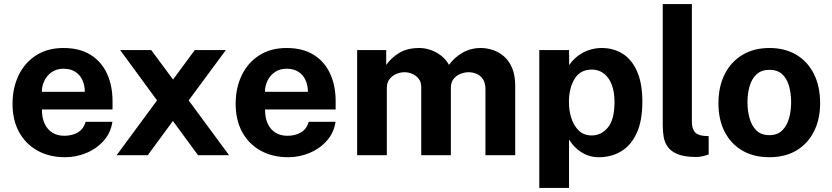

<svg xmlns="http://www.w3.org/2000/svg" viewBox="-20 -763 4090 944"><path d="M186.2 -224.9Q185.8 -185.3 198.8 -156.2Q211.8 -127.1 236.6 -111.2Q261.4 -95.4 296.3 -95.4Q333.8 -95.4 362 -111.5Q390.2 -127.6 401.2 -164.1H532.8Q524.2 -109 489 -70Q453.8 -30.9 403.8 -10.5Q353.8 10 299.8 10Q223.2 10 164.9 -22.1Q106.6 -54.2 74.1 -113.2Q41.6 -172.2 41.6 -252.6Q41.6 -330.2 71.3 -392.3Q101 -454.4 157.1 -490.7Q213.2 -527 292.4 -527Q371.4 -527 425 -493.7Q478.7 -460.4 506 -401.2Q533.3 -342.1 533.3 -264.6V-224.9ZM185.8 -311.8H396.9Q396.9 -343.1 385.3 -368.9Q373.7 -394.8 350.4 -409.9Q327.2 -425.1 292.1 -425.1Q258.5 -425.1 234.7 -408.7Q211 -392.4 198.3 -366.4Q185.7 -340.3 185.8 -311.8Z M1106.2 0H953.6L830.1 -168.2L706.5 0H553.5L752.1 -269.4L570.6 -517H723.4L830.8 -371.9L937.8 -517H1090.6L907.6 -269.4Z M1283.2 -224.9Q1282.8 -185.3 1295.8 -156.2Q1308.8 -127.1 1333.6 -111.2Q1358.4 -95.4 1393.3 -95.4Q1430.8 -95.4 1459 -111.5Q1487.2 -127.6 1498.2 -164.1H1629.8Q1621.2 -109 1586 -70Q1550.8 -30.9 1500.8 -10.5Q1450.8 10 1396.8 10Q1320.2 10 1261.9 -22.1Q1203.6 -54.2 1171.1 -113.2Q1138.6 -172.2 1138.6 -252.6Q1138.6 -330.2 1168.3 -392.3Q1198 -454.4 1254.1 -490.7Q1310.2 -527 1389.4 -527Q1468.4 -527 1522 -493.7Q1575.7 -460.4 1603 -401.2Q1630.3 -342.1 1630.3 -264.6V-224.9ZM1282.8 -311.8H1493.9Q1493.9 -343.1 1482.3 -368.9Q1470.7 -394.8 1447.4 -409.9Q1424.2 -425.1 1389.1 -425.1Q1355.5 -425.1 1331.7 -408.7Q1308 -392.4 1295.3 -366.4Q1282.7 -340.3 1282.8 -311.8Z M1736 0V-517H1878.9V-443.8Q1902.4 -477.9 1942.2 -502.5Q1982 -527 2042.3 -527Q2068.9 -527 2096.6 -517.6Q2124.2 -508.2 2148.3 -489.8Q2172.3 -471.4 2187.6 -444.1Q2212.5 -479.4 2253.2 -503.2Q2294 -527 2344.1 -527Q2372.8 -527 2402.6 -517.4Q2432.3 -507.8 2457.3 -486.4Q2482.3 -464.9 2497.7 -429.3Q2513.1 -393.7 2513.1 -341.2V0H2366.8V-323Q2366.8 -354.2 2354.8 -372.8Q2342.7 -391.5 2323.8 -399.7Q2304.8 -407.9 2283.9 -407.9Q2264.7 -407.9 2244.5 -400.1Q2224.4 -392.4 2210.5 -375.4Q2196.7 -358.4 2196.7 -330.8V0H2051.1V-335.8Q2051.1 -359.3 2038.7 -375.4Q2026.2 -391.5 2007.4 -399.7Q1988.5 -407.9 1969.2 -407.9Q1949 -407.9 1928.9 -399.6Q1908.8 -391.3 1895.4 -374.2Q1881.9 -357 1881.9 -330.8V0Z M2631.5 161V-517H2777.8L2778.4 -442.6Q2790.1 -460.8 2806.7 -476.1Q2823.4 -491.5 2844 -502.9Q2864.7 -514.4 2888.6 -520.7Q2912.6 -527 2938.8 -527Q2996.6 -527 3041.6 -498.7Q3086.7 -470.3 3112.4 -411.6Q3138.2 -352.9 3138.2 -262.5Q3138.2 -168.7 3110.3 -108.4Q3082.5 -48.2 3034.1 -19.1Q2985.7 10 2924.4 10Q2899.5 10 2877.5 3.3Q2855.4 -3.5 2836.7 -15.6Q2818 -27.7 2803.3 -43.4Q2788.5 -59.1 2777.7 -77.5V161ZM2889.3 -97.1Q2936.8 -97.1 2969.1 -136.5Q3001.3 -175.8 3001.3 -261.2Q3001.3 -336.3 2970.7 -378.6Q2940.1 -420.9 2889.3 -420.9Q2832.8 -420.9 2805 -375.2Q2777.2 -329.5 2777.2 -261.2Q2777.2 -218.2 2789.6 -180.7Q2801.9 -143.2 2826.7 -120.1Q2851.5 -97.1 2889.3 -97.1Z M3403.6 8.8Q3346.3 8.8 3312.9 -4.6Q3279.6 -18.1 3263.6 -40.2Q3247.6 -62.4 3243.1 -89.8Q3238.5 -117.2 3238.5 -145.1V-743H3381.7V-162.9Q3381.7 -134.6 3393.9 -116.7Q3406.1 -98.8 3440 -95L3464.3 -93.6V-3.4Q3449.6 1.7 3434 5.2Q3418.4 8.8 3403.6 8.8Z M3762.4 10Q3686.5 10 3630.3 -22.4Q3574.2 -54.9 3543.2 -114.5Q3512.3 -174.1 3512.3 -255.6Q3512.3 -337 3543.1 -398.1Q3573.9 -459.2 3630.2 -493.1Q3686.4 -527 3763.1 -527Q3839.6 -527 3895.5 -493.6Q3951.3 -460.2 3981.8 -399.3Q4012.3 -338.3 4012.3 -255.6Q4012.3 -177.7 3982.6 -117.9Q3953 -58 3897.2 -24Q3841.4 10 3762.4 10ZM3763.1 -98.5Q3801.5 -98.5 3825 -120.9Q3848.4 -143.3 3859.1 -180.2Q3869.7 -217.2 3869.7 -260.4Q3869.7 -301.4 3860 -337.8Q3850.3 -374.3 3827 -396.9Q3803.7 -419.6 3763.1 -419.6Q3724.3 -419.6 3700.6 -398.2Q3676.8 -376.8 3666 -340.6Q3655.1 -304.4 3655.1 -260.4Q3655.1 -220 3665 -182.8Q3675 -145.7 3698.5 -122.1Q3722.1 -98.5 3763.1 -98.5Z"/></svg>

Font: Public Sans Thin
Style: Regular
Weight: 100
Designer: The Public Sans project authors (U.S. Web Design System). Libre Franklin designed by Pablo Impallari and Rodrigo Fuenzal
Version: Version 1.008